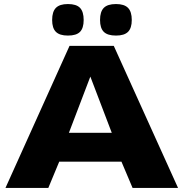

<svg xmlns="http://www.w3.org/2000/svg" viewBox="-20 -930 908 950"><path d="M7 0 324 -703H543L861 0H636L581 -130H273L219 0ZM321 -273H533L427 -551ZM554 -754Q512 -754 493.5 -772.5Q475 -791 475 -831Q475 -872 493.5 -891Q512 -910 554 -910Q595 -910 613.5 -891Q632 -872 632 -831Q632 -791 613.5 -772.5Q595 -754 554 -754ZM316 -754Q275 -754 256.5 -772.5Q238 -791 238 -831Q238 -872 256.5 -891Q275 -910 316 -910Q358 -910 376 -891Q394 -872 394 -831Q394 -791 376 -772.5Q358 -754 316 -754Z"/></svg>

Font: Georama Extended
Style: Bold
Weight: 700
Width: 7
Designer: Jean-Baptiste Levee
Foundry: Production Type
Version: Version 1.000